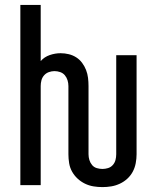

<svg xmlns="http://www.w3.org/2000/svg" viewBox="-20 -755 640 783"><path d="M398 8Q379 8 361 5Q343 2 326.5 -6Q310 -14 296.5 -26.5Q283 -39 274 -55Q265 -71 262 -89.5Q259 -108 259 -126V-404Q259 -416 255.5 -427.5Q252 -439 244.5 -448Q237 -457 225.5 -461Q214 -465 202 -465Q191 -465 179.5 -461Q168 -457 160 -448Q152 -439 149 -427.5Q146 -416 146 -404V0H63V-735H146V-506Q161 -523 183 -530.5Q205 -538 227 -538Q244 -538 260.5 -534Q277 -530 291 -521Q305 -512 315 -498.5Q325 -485 331 -469.5Q337 -454 339 -437.5Q341 -421 341 -404V-126Q341 -114 344.5 -102.5Q348 -91 355.5 -82Q363 -73 374.5 -69.5Q386 -66 398 -66Q409 -66 420.5 -69.5Q432 -73 440 -82Q448 -91 451 -102.5Q454 -114 454 -126V-530H537V-126Q537 -108 533.5 -89.5Q530 -71 521.5 -55Q513 -39 499.5 -26.5Q486 -14 469 -6Q452 2 434 5Q416 8 398 8Z"/></svg>

Font: Iosevka Mono
Style: Regular
Weight: 400
Designer: Belleve Invis
Foundry: Belleve Invis
Version: Version 11.1.1